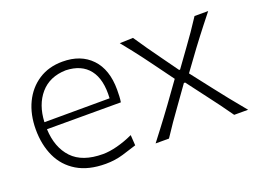

<svg xmlns="http://www.w3.org/2000/svg" viewBox="-84 -713 1243 917"><g transform="rotate(-20 537.5 -255.0)"><path d="M317.9 10.3Q230.5 10.3 172.9 -24.4Q115.2 -59.1 87.2 -119.6Q59.1 -180.2 59.1 -257.8Q59.1 -334 87.4 -393.1Q115.7 -452.1 167.5 -485.8Q219.2 -519.5 289.1 -519.5Q381.8 -519.5 435.5 -463.4Q489.3 -407.2 489.3 -304.2Q489.3 -286.1 488.5 -271Q487.8 -255.9 485.4 -241.2H109.9Q113.8 -147.5 165.3 -92.8Q216.8 -38.1 321.3 -38.1Q354 -38.1 394.5 -48.6Q435.1 -59.1 476.1 -78.1L479.5 -24.9Q449.7 -15.1 407.5 -2.4Q365.2 10.3 317.9 10.3ZM441.4 -277.8Q447.3 -372.6 408.2 -422.6Q369.1 -472.7 290 -475.1Q207.5 -473.1 160.6 -418.7Q113.8 -364.3 109.9 -276.9Z M574.2 0Q600.6 -34.2 619.6 -59.3Q638.7 -84.5 655.3 -106.7Q671.9 -128.9 690.4 -154.3L765.6 -258.8L693.8 -356.9Q674.8 -382.8 658 -405.3Q641.1 -427.7 622.1 -452.1Q603 -476.6 577.1 -508.3L645 -510.7Q670.9 -472.2 691.9 -442.1Q712.9 -412.1 737.3 -378.4L799.8 -291.5H804.7L868.2 -379.4Q892.6 -412.6 912.8 -442.1Q933.1 -471.7 957 -508.3H1026.4Q1000 -475.1 981.7 -451.7Q963.4 -428.2 947.5 -407.5Q931.6 -386.7 912.6 -361.3L838.4 -259.8L920.4 -154.3Q948.7 -117.2 976.3 -83.3Q1003.9 -49.3 1044.4 0H973.6Q949.2 -34.7 927.7 -64Q906.2 -93.3 878.9 -128.9L806.2 -225.1H799.8L733.9 -132.8Q707.5 -96.2 686.8 -66.4Q666 -36.6 642.1 0Z"/></g></svg>

Font: Pinar DS1-Light
Style: Regular
Weight: 300
Designer: Amin Abedi
Version: Version 2.000